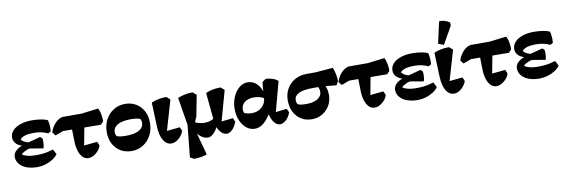

<svg xmlns="http://www.w3.org/2000/svg" viewBox="-65 -1337 6195 2102"><g transform="rotate(-10 3032.0 -286.0)"><path d="M253 14Q185 14 133.5 -5Q82 -24 53.5 -59Q25 -94 25 -139Q25 -183 67.5 -216Q110 -249 176 -258L187 -266L337 -306L359 -286Q362 -270 362 -249.5Q362 -229 359 -208.5Q356 -188 351 -176L207 -201Q189 -200 169 -192Q149 -184 132 -174Q115 -164 108 -153Q122 -138 163 -127.5Q204 -117 253 -117Q295 -117 327 -120Q359 -123 388.5 -129.5Q418 -136 452 -146L481 -89Q459 -59 422 -35.5Q385 -12 341 1Q297 14 253 14ZM239 -228 172 -239Q110 -242 71.5 -273.5Q33 -305 33 -351Q33 -395 64 -429Q95 -463 150 -482Q205 -501 276 -501Q333 -501 380 -493Q427 -485 452 -472Q460 -446 462.5 -413.5Q465 -381 462 -346L431 -329Q402 -342 377.5 -349Q353 -356 327 -359Q301 -362 267 -362Q214 -362 176 -350Q138 -338 122 -316Q130 -303 148.5 -291Q167 -279 192.5 -271.5Q218 -264 243 -264Z M819 14Q783 14 756.5 -12Q730 -38 714.5 -85.5Q699 -133 698 -196L694 -385L843 -386L789 -98L746 -125L942 -145L961 -102Q951 -69 928 -43Q905 -17 876.5 -1.5Q848 14 819 14ZM506 -293 476 -332Q496 -391 532.5 -430Q569 -469 614 -479H829L1016 -502Q1026 -485 1033.5 -458Q1041 -431 1044 -402.5Q1047 -374 1045 -353L1014 -322L594 -326Z M1299 20Q1230 20 1177 -11.5Q1124 -43 1094 -99Q1064 -155 1064 -229Q1064 -307 1096.5 -368.5Q1129 -430 1185.5 -465.5Q1242 -501 1314 -501Q1383 -501 1436 -469Q1489 -437 1518.5 -381Q1548 -325 1548 -251Q1548 -173 1515.5 -112Q1483 -51 1427 -15.5Q1371 20 1299 20ZM1262 -155Q1328 -155 1372.5 -168Q1417 -181 1440 -206Q1463 -231 1463 -265Q1463 -294 1449 -311Q1429 -318 1404 -321.5Q1379 -325 1351 -325Q1286 -325 1241 -312Q1196 -299 1173 -274.5Q1150 -250 1150 -216Q1150 -186 1164 -169Q1184 -162 1209 -158.5Q1234 -155 1262 -155Z M1741 14Q1689 14 1654.5 -40Q1620 -94 1616 -198L1606 -463Q1629 -476 1673.5 -486.5Q1718 -497 1773 -497L1813 -463L1706 -97L1665 -125L1861 -145L1880 -102Q1870 -72 1848.5 -45.5Q1827 -19 1799 -2.5Q1771 14 1741 14Z M1956 223 1913 199 1953 -195 1972 -16 1899 -463Q1917 -472 1944 -480Q1971 -488 2002.5 -492.5Q2034 -497 2065 -497L2105 -463L2060 -230L2025 -148V-75L2100 197Q2083 208 2042 215Q2001 222 1956 223ZM2146 20Q2121 20 2095 7Q2069 -6 2046.5 -29Q2024 -52 2009 -81L2014 -183Q2027 -172 2047 -164Q2067 -156 2091.5 -151Q2116 -146 2140 -146Q2174 -146 2204.5 -156.5Q2235 -167 2251 -184L2265 -96Q2243 -43 2210.5 -11.5Q2178 20 2146 20ZM2358 14Q2318 14 2285 -26.5Q2252 -67 2240 -131V-154L2210 -463Q2228 -473 2255 -481Q2282 -489 2313.5 -493Q2345 -497 2376 -497L2416 -463L2316 -103L2285 -124L2451 -142L2470 -99Q2451 -48 2420.5 -17Q2390 14 2358 14Z M2670 14Q2618 14 2576.5 -19.5Q2535 -53 2511 -109.5Q2487 -166 2487 -237Q2487 -309 2513 -369Q2539 -429 2582 -465Q2625 -501 2676 -501Q2736 -501 2780 -457Q2824 -413 2838 -339L2842 -288Q2816 -307 2785 -316.5Q2754 -326 2715 -326Q2652 -326 2613 -296Q2574 -266 2574 -216Q2574 -203 2576.5 -192.5Q2579 -182 2584 -175Q2604 -168 2623.5 -164Q2643 -160 2665 -160Q2707 -160 2740 -175.5Q2773 -191 2795 -219Q2817 -247 2823 -284L2829 -319L2827 -345L2838 -474L2877 -503Q2916 -503 2955.5 -489.5Q2995 -476 3014 -456L2916 -91L2905 -124L3049 -140L3068 -99Q3059 -69 3040 -43Q3021 -17 2997 -1.5Q2973 14 2951 14Q2921 14 2896 -10.5Q2871 -35 2855.5 -77Q2840 -119 2837 -174L2871 -113H2804L2859 -141Q2814 -62 2768 -24Q2722 14 2670 14Z M3303 20Q3236 20 3185 -11Q3134 -42 3105 -98Q3076 -154 3076 -226Q3076 -301 3108.5 -357.5Q3141 -414 3198 -446.5Q3255 -479 3330 -479H3428L3623 -495Q3632 -477 3639.5 -448.5Q3647 -420 3651 -391Q3655 -362 3654 -341L3630 -299L3487 -315H3363Q3262 -315 3212 -289.5Q3162 -264 3162 -215Q3162 -202 3165.5 -190.5Q3169 -179 3176 -170Q3191 -162 3213 -158.5Q3235 -155 3271 -155Q3350 -155 3396.5 -184Q3443 -213 3443 -262Q3443 -287 3433 -310Q3423 -333 3405 -348L3481 -364Q3506 -330 3518.5 -291.5Q3531 -253 3531 -210Q3531 -146 3501 -94Q3471 -42 3419.5 -11Q3368 20 3303 20Z M4001 14Q3965 14 3938.5 -12Q3912 -38 3896.5 -85.5Q3881 -133 3880 -196L3876 -385L4025 -386L3971 -98L3928 -125L4124 -145L4143 -102Q4133 -69 4110 -43Q4087 -17 4058.5 -1.5Q4030 14 4001 14ZM3688 -293 3658 -332Q3678 -391 3714.5 -430Q3751 -469 3796 -479H4011L4198 -502Q4208 -485 4215.5 -458Q4223 -431 4226 -402.5Q4229 -374 4227 -353L4196 -322L3776 -326Z M4481 14Q4413 14 4361.5 -5Q4310 -24 4281.5 -59Q4253 -94 4253 -139Q4253 -183 4295.5 -216Q4338 -249 4404 -258L4415 -266L4565 -306L4587 -286Q4590 -270 4590 -249.5Q4590 -229 4587 -208.5Q4584 -188 4579 -176L4435 -201Q4417 -200 4397 -192Q4377 -184 4360 -174Q4343 -164 4336 -153Q4350 -138 4391 -127.5Q4432 -117 4481 -117Q4523 -117 4555 -120Q4587 -123 4616.5 -129.5Q4646 -136 4680 -146L4709 -89Q4687 -59 4650 -35.5Q4613 -12 4569 1Q4525 14 4481 14ZM4467 -228 4400 -239Q4338 -242 4299.5 -273.5Q4261 -305 4261 -351Q4261 -395 4292 -429Q4323 -463 4378 -482Q4433 -501 4504 -501Q4561 -501 4608 -493Q4655 -485 4680 -472Q4688 -446 4690.5 -413.5Q4693 -381 4690 -346L4659 -329Q4630 -342 4605.5 -349Q4581 -356 4555 -359Q4529 -362 4495 -362Q4442 -362 4404 -350Q4366 -338 4350 -316Q4358 -303 4376.5 -291Q4395 -279 4420.5 -271.5Q4446 -264 4471 -264Z M4883 14Q4831 14 4796.5 -40Q4762 -94 4758 -198L4748 -463Q4771 -476 4815.5 -486.5Q4860 -497 4915 -497L4955 -463L4848 -97L4807 -125L5003 -145L5022 -102Q5012 -72 4990.5 -45.5Q4969 -19 4941 -2.5Q4913 14 4883 14ZM4866 -531 4805 -554 4858 -794Q4879 -797 4901 -792.5Q4923 -788 4942.5 -779Q4962 -770 4974 -761L4977 -728Z M5355 14Q5319 14 5292.5 -12Q5266 -38 5250.5 -85.5Q5235 -133 5234 -196L5230 -385L5379 -386L5325 -98L5282 -125L5478 -145L5497 -102Q5487 -69 5464 -43Q5441 -17 5412.5 -1.5Q5384 14 5355 14ZM5042 -293 5012 -332Q5032 -391 5068.5 -430Q5105 -469 5150 -479H5365L5552 -502Q5562 -485 5569.5 -458Q5577 -431 5580 -402.5Q5583 -374 5581 -353L5550 -322L5130 -326Z M5835 14Q5767 14 5715.5 -5Q5664 -24 5635.5 -59Q5607 -94 5607 -139Q5607 -183 5649.5 -216Q5692 -249 5758 -258L5769 -266L5919 -306L5941 -286Q5944 -270 5944 -249.5Q5944 -229 5941 -208.5Q5938 -188 5933 -176L5789 -201Q5771 -200 5751 -192Q5731 -184 5714 -174Q5697 -164 5690 -153Q5704 -138 5745 -127.5Q5786 -117 5835 -117Q5877 -117 5909 -120Q5941 -123 5970.5 -129.5Q6000 -136 6034 -146L6063 -89Q6041 -59 6004 -35.5Q5967 -12 5923 1Q5879 14 5835 14ZM5821 -228 5754 -239Q5692 -242 5653.5 -273.5Q5615 -305 5615 -351Q5615 -395 5646 -429Q5677 -463 5732 -482Q5787 -501 5858 -501Q5915 -501 5962 -493Q6009 -485 6034 -472Q6042 -446 6044.5 -413.5Q6047 -381 6044 -346L6013 -329Q5984 -342 5959.5 -349Q5935 -356 5909 -359Q5883 -362 5849 -362Q5796 -362 5758 -350Q5720 -338 5704 -316Q5712 -303 5730.5 -291Q5749 -279 5774.5 -271.5Q5800 -264 5825 -264Z"/></g></svg>

Font: Eczar
Style: Bold
Weight: 700
Designer: Vaibhav Singh
Foundry: Rosetta Type Foundry
Version: Version 2.000